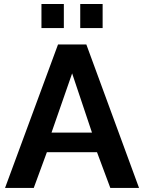

<svg xmlns="http://www.w3.org/2000/svg" viewBox="-20 -930 712 950"><path d="M185.1 -791V-910.2H295.9V-791ZM377 -791V-910.2H487.8V-791ZM267.1 -710H407.2L668 0H525.9L460 -176.8H211.9L147 0H4.9ZM435.1 -273.9 336.9 -566.9 234.9 -273.9Z"/></svg>

Font: Rawline
Style: Bold
Weight: 700
Designer: Matt McInerney, Pablo Impallari, Rodrigo Fuenzalida
Foundry: Matt McInerney, Pablo Impallari, Rodrigo Fuenzalida
Version: Version 4.020;PS 004.020;hotconv 1.0.88;makeotf.lib2.5.64775